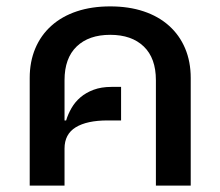

<svg xmlns="http://www.w3.org/2000/svg" viewBox="-20 -581 690 601"><path d="M73 -337Q73 -388 90.5 -429.5Q108 -471 141 -500.5Q174 -530 220.5 -545.5Q267 -561 325 -561Q383 -561 429.5 -545.5Q476 -530 509 -500.5Q542 -471 559.5 -429.5Q577 -388 577 -337V0H468V-330Q468 -399 430 -435.5Q392 -472 325 -472Q258 -472 220 -435.5Q182 -399 182 -330V-204H187Q193 -224 204 -243Q215 -262 232 -276.5Q249 -291 273 -300Q297 -309 329 -309H359V-204H317Q252 -204 217 -182.5Q182 -161 182 -116V0H73Z"/></svg>

Font: IBM Plex Sans Thai Medium
Style: Regular
Weight: 500
Designer: Mike Abbink, Paul van der Laan, Pieter van Rosmalen, Ben Mitchell, Mark Frömberg
Foundry: Bold Monday
Version: Version 1.1